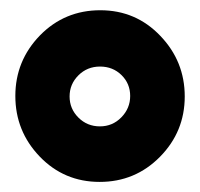

<svg xmlns="http://www.w3.org/2000/svg" viewBox="-20 -767 389 373"><path d="M216.1 -621.1Q199.2 -637.7 174.3 -637.7Q149.4 -637.7 132.3 -620.6Q115.2 -603.5 115.2 -579.6Q115.2 -555.7 132.3 -538.6Q149.4 -521.5 174.1 -521.5Q198.7 -521.5 215.8 -539.1Q232.9 -556.6 232.9 -580.6Q232.9 -604.5 216.1 -621.1ZM291.5 -697.3Q338.9 -647.9 338.9 -579.6Q338.9 -511.2 290.8 -462.4Q242.7 -413.6 173.6 -413.6Q104.5 -413.6 57.1 -462.9Q9.8 -512.2 9.8 -580.6Q9.8 -648.9 57.6 -698.2Q105.5 -747.1 174.8 -747.1Q244.1 -747.1 291.5 -697.3Z"/></svg>

Font: Newest Shape
Style: Bold
Weight: 700
Designer: Wojciech Kalinowski "wmk69" (wmk69@o2.pl)
Foundry: Wojciech Kalinowski "wmk69" (wmk69@o2.pl)
Version: Version 1.0.0; 2022-02-24